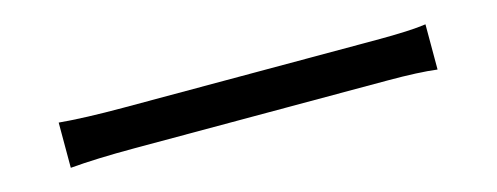

<svg xmlns="http://www.w3.org/2000/svg" viewBox="-20 -585 1040 402"><g transform="rotate(-15 500.0 -384.0)"><path d="M102 -433Q157 -428 241 -428Q352 -428 789 -428Q864 -428 897 -433V-335Q858 -340 790 -340Q678 -340 241 -340Q159 -340 102 -335Z"/></g></svg>

Font: Gothic Nguyen
Style: Regular
Weight: 400
Designer: MORI Takayuki
Version: Version 1.220;July 21, 2023;FontCreator 14.0.0.2814 64-bit